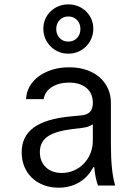

<svg xmlns="http://www.w3.org/2000/svg" viewBox="-20 -863 640 893"><path d="M411.8 -384.6Q411.8 -356.8 398.7 -342.8Q385.6 -328.8 357.2 -326.2L307.4 -321.4Q192.2 -310.4 136.5 -269.5Q80.8 -228.6 80.8 -154.2Q80.8 -117.8 93.5 -87.6Q106.2 -57.4 128.9 -35.7Q151.6 -14 183.3 -2Q215 10 252.8 10Q295.6 10 330.3 -5.5Q365 -21 389.4 -49.1Q413.8 -77.2 427.3 -116.8Q440.8 -156.4 440.8 -205.6L388.4 -85.6H418.4Q420.8 -59 425.2 -37.9Q429.6 -16.8 435.8 0H515.8Q505.2 -35.4 500.5 -82.5Q495.8 -129.6 495.8 -193V-384.4Q495.8 -421.6 481.7 -452.1Q467.6 -482.6 442.1 -504.4Q416.6 -526.2 381 -538.1Q345.4 -550 301.4 -550Q259 -550 223.2 -538.9Q187.4 -527.8 160.6 -508.3Q133.8 -488.8 118.1 -461.4Q102.4 -434 101.2 -402H183.4Q187.6 -436.2 220.3 -457.5Q253 -478.8 301.2 -478.8Q352.8 -478.8 382.3 -453.7Q411.8 -428.6 411.8 -384.6ZM411.8 -313V-210Q411.8 -177.8 400.7 -150.1Q389.6 -122.4 370.2 -102.2Q350.8 -82 324.2 -70.3Q297.6 -58.6 267.6 -58.6Q221 -58.6 193.2 -85.2Q165.4 -111.8 165.4 -155.6Q165.4 -202.8 201.2 -227.8Q237 -252.8 316.2 -262.6L363.8 -268.4Q404 -273.4 423 -295Q442 -316.6 442 -359.8ZM181.6 -729.2Q181.6 -704.9 190.6 -683.8Q199.6 -662.8 215.6 -646.9Q231.5 -631 252.5 -622.2Q273.4 -613.4 297.8 -613.4Q322.1 -613.4 343.2 -622.2Q364.2 -631 380.1 -646.9Q396 -662.8 405 -683.8Q414 -704.9 414 -729.2Q414 -753.1 405.2 -773.8Q396.4 -794.4 380.4 -809.9Q364.5 -825.5 343.5 -834Q322.6 -842.6 298 -842.6Q273.4 -842.6 252.2 -834Q231 -825.4 215.1 -809.9Q199.2 -794.4 190.4 -773.8Q181.6 -753.1 181.6 -729.2ZM297.8 -669.6Q273 -669.6 257.3 -686.1Q241.6 -702.6 241.6 -728Q241.6 -753.4 257.3 -769.9Q273 -786.4 297.8 -786.4Q322.6 -786.4 338.3 -769.9Q354 -753.4 354 -728Q354 -702.6 338.3 -686.1Q322.6 -669.6 297.8 -669.6Z"/></svg>

Font: CommitMonoV143 ExtLt
Style: Regular
Weight: 200
Monospace: yes
Designer: Eigil Nikolajsen
Foundry: Eigil Nikolajsen
Version: Version 1.143